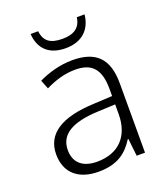

<svg xmlns="http://www.w3.org/2000/svg" viewBox="-136 -824 808 929"><g transform="rotate(-20 268.0 -359.5)"><path d="M408 -729H368C361 -677 327 -654 268 -654C207 -654 175 -675 169 -729H130C135 -652 182 -606 267 -606C351 -606 400 -653 408 -729ZM276 -541C212 -541 151 -523 101 -499L119 -453C170 -478 219 -493 274 -493C355 -493 398 -454 398 -349V-312L301 -307C135 -300 47 -245 47 -139C47 -43 110 10 212 10C311 10 360 -30 398 -90H401L411 0H454V-358C454 -485 396 -541 276 -541ZM308 -265 398 -269V-217C397 -105 333 -38 222 -38C150 -38 107 -73 107 -139C107 -219 173 -259 308 -265Z"/></g></svg>

Font: Noto Sans Telugu Light
Style: Regular
Weight: 300
Designer: Jelle Bosma - Monotype Design Team
Foundry: Monotype Imaging Inc.
Version: Version 2.005